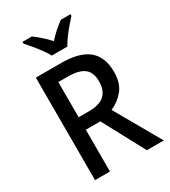

<svg xmlns="http://www.w3.org/2000/svg" viewBox="-224 -1049 1024 1158"><g transform="rotate(-30 288.0 -470.5)"><path d="M263 -714Q391 -714 452 -663Q513 -612 513 -508Q513 -431 476 -385.5Q439 -340 385 -317L566 0H448L292 -291H191V0H87V-714ZM258 -623H191V-378H263Q337 -378 371.5 -410Q406 -442 406 -504Q406 -568 369.5 -595.5Q333 -623 258 -623ZM237 -781Q225 -803 205.5 -830Q186 -857 164.5 -883Q143 -909 125 -929V-941H190Q214 -924 240.5 -900.5Q267 -877 291 -850Q316 -878 341.5 -900Q367 -922 392 -941H459V-929Q441 -910 419 -884Q397 -858 377 -830.5Q357 -803 345 -781Z"/></g></svg>

Font: Noto Sans Tamil SemiCondensed Medium
Style: Regular
Weight: 500
Width: 4
Designer: Jelle Bosma - Monotype Design Team
Foundry: Monotype Imaging Inc.
Version: Version 2.004; ttfautohint (v1.8.4.7-5d5b)